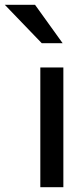

<svg xmlns="http://www.w3.org/2000/svg" viewBox="-109 -780 343 800"><path d="M59 -499H155V0H59ZM65 -600 -89 -760H37L152 -600Z"/></svg>

Font: Syne Medium
Style: Regular
Weight: 500
Designer: Lucas Descroix
Foundry: Bonjour Monde
Version: Version 2.200; ttfautohint (v1.8.4)